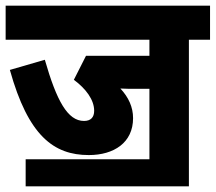

<svg xmlns="http://www.w3.org/2000/svg" viewBox="-20 -642 765 681"><path d="M71 -77V19H650V-501H725V-622H0V-501H510V-444H285L242 -359C285 -327 314 -288 314 -249C314 -226 302 -213 278 -213C220 -213 181 -284 139 -430L15 -394C80 -161 170 -92 295 -92C384 -92 452 -136 452 -223C452 -262 436 -297 407 -328C424 -327 443 -327 460 -327H510V-77Z"/></svg>

Font: Noto Sans Devanagari UI Condensed ExtraBold
Style: Regular
Weight: 800
Width: 3
Designer: Jelle Bosma - Monotype Design Team
Foundry: Monotype Imaging Inc.
Version: Version 2.004